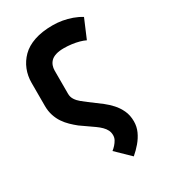

<svg xmlns="http://www.w3.org/2000/svg" viewBox="-165 -587 718 816"><g transform="rotate(-30 194.0 -179.5)"><path d="M138 -222V-336Q138 -348 142 -359.5Q146 -371 155 -380Q164 -389 180 -394Q196 -399 219 -399Q238 -399 257 -396.5Q276 -394 292.5 -389.5Q309 -385 321 -379L360 -471Q341 -483 318.5 -491Q296 -499 273 -503Q250 -507 226 -507Q174 -507 136 -494Q98 -481 74.5 -457.5Q51 -434 39 -404Q27 -374 27 -340V-226Q27 -201 34 -179.5Q41 -158 52.5 -141Q64 -124 78.5 -110Q93 -96 108 -84L171 -40Q185 -30 195 -20Q205 -10 210.5 1Q216 12 216 26Q216 38 210.5 48Q205 58 197 67Q189 76 180 83L247 148Q267 131 284 111Q301 91 311.5 68Q322 45 322 19Q322 -11 311 -34.5Q300 -58 283.5 -76Q267 -94 249 -108L193 -150Q180 -160 167.5 -170Q155 -180 146.5 -193Q138 -206 138 -222Z"/></g></svg>

Font: Advent Pro Expanded
Style: Bold
Weight: 700
Width: 7
Designer: VivaRado, Andreas Kalpakidis
Foundry: VivaRado, Andreas Kalpakidis
Version: Version 3.000